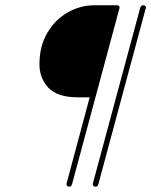

<svg xmlns="http://www.w3.org/2000/svg" viewBox="-20 -710 575 730"><path d="M243 0Q239 0 235.5 -3Q232 -6 233 -12L321 -340H276Q198 -340 164 -376.5Q130 -413 130 -465Q130 -534 159.5 -584.5Q189 -635 237 -662.5Q285 -690 340 -690H424Q429 -690 432.5 -687Q436 -684 434 -678L254 -10Q251 0 243 0ZM343 0Q339 0 335.5 -3Q332 -6 333 -12L513 -680Q516 -690 524 -690Q529 -690 532.5 -687Q536 -684 534 -678L354 -10Q351 0 343 0Z"/></svg>

Font: Zen Loop
Style: Italic
Weight: 400
Italic angle: -15°
Designer: Yoshimichi Ohira
Foundry: A-1 Corp ZenFonts
Version: Version 1.000; ttfautohint (v1.8.3)